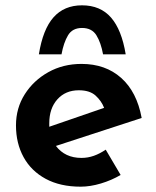

<svg xmlns="http://www.w3.org/2000/svg" viewBox="-20 -690 584 721"><path d="M283 11Q206 11 151.5 -18.5Q97 -48 68.5 -100Q40 -152 40 -219Q40 -284 73 -336Q106 -388 161.5 -419Q217 -450 286 -450Q376 -450 435 -397.5Q494 -345 512 -247L190 -142Q224 -97 286 -97Q310 -97 332.5 -105Q355 -113 377 -128L433 -33Q399 -13 359 -1Q319 11 283 11ZM165 -214 371 -285Q361 -311 339 -331Q317 -351 276 -351Q226 -351 195.5 -317Q165 -283 165 -227Q165 -220 165 -214ZM288 -670Q357 -670 397 -624Q437 -578 452 -486H367Q359 -530 342 -557.5Q325 -585 288 -585Q252 -585 235.5 -557.5Q219 -530 211 -486H126Q141 -580 181 -625Q221 -670 288 -670Z"/></svg>

Font: Reem Kufi SemiBold
Style: Regular
Weight: 600
Designer: Khaled Hosny
Version: Version 1.001